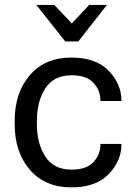

<svg xmlns="http://www.w3.org/2000/svg" viewBox="-20 -769 561 803"><path d="M41.5 -249V-264.6Q41.5 -380.9 104.7 -454.6Q168 -528.3 278.8 -528.3Q381.3 -528.3 434.6 -472.9Q487.8 -417.5 487.8 -349.1V-346.7H399.9V-349.1Q399.9 -390.6 371.1 -422.4Q342.3 -454.1 278.8 -454.1Q204.6 -454.1 169.4 -399.2Q134.3 -344.2 134.3 -264.6V-249Q134.3 -169.4 169.4 -114.5Q204.6 -59.6 278.8 -59.6Q342.3 -59.6 371.1 -91.3Q399.9 -123 399.9 -164.6V-167H487.8V-164.6Q487.8 -96.2 434.6 -40.8Q381.3 14.6 278.8 14.6Q168 14.6 104.7 -59.1Q41.5 -132.8 41.5 -249ZM252.9 -595.7 131.8 -748.5H207L280.3 -670.9L353 -748.5H427.2L307.6 -595.7Z"/></svg>

Font: RobotoFlex
Style: Regular
Weight: 400
Designer: Berlow after Robertson
Foundry: Google
Version: Version 2.136